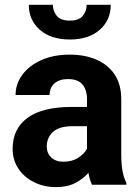

<svg xmlns="http://www.w3.org/2000/svg" viewBox="-20 -764 575 794"><path d="M360.4 0Q351.1 -19 345.7 -49.3Q324.7 -24.9 292 -7.6Q259.3 9.8 211.4 9.8Q161.1 9.8 120.4 -10.7Q79.6 -31.2 55.9 -66.9Q32.2 -102.5 32.2 -148.4Q32.2 -231.4 93.8 -276.6Q155.3 -321.8 276.9 -321.8H339.8V-354.5Q339.8 -392.1 321 -414.6Q302.2 -437 261.2 -437Q225.6 -437 205.3 -419.2Q185.1 -401.4 185.1 -371.1H44.4Q44.4 -416.5 72 -454.3Q99.6 -492.2 150.1 -515.1Q200.7 -538.1 269 -538.1Q330.1 -538.1 378.2 -517.6Q426.3 -497.1 453.9 -456.1Q481.4 -415 481.4 -353.5V-127.4Q481.4 -84 486.8 -56.2Q492.2 -28.3 502.4 -8.3V0ZM242.2 -95.2Q278.3 -95.2 303.7 -111.8Q329.1 -128.4 339.8 -148.9V-242.2H280.8Q224.6 -242.2 199 -218.3Q173.3 -194.3 173.3 -158.2Q173.3 -130.9 191.9 -113Q210.4 -95.2 242.2 -95.2ZM338.4 -744.1H438Q438 -680.7 392.3 -640.6Q346.7 -600.6 269 -600.6Q190.9 -600.6 145 -640.6Q99.1 -680.7 99.1 -744.1H198.7Q198.7 -718.8 214.6 -698.7Q230.5 -678.7 269 -678.7Q306.6 -678.7 322.5 -698.7Q338.4 -718.8 338.4 -744.1Z"/></svg>

Font: Vazirmatn RD UI FD
Style: Bold
Weight: 700
Designer: Saber Rastikerdar
Foundry: Saber Rastikerdar
Version: Version 33.003